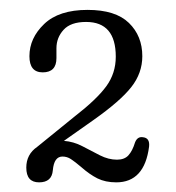

<svg xmlns="http://www.w3.org/2000/svg" viewBox="-20 -732 364 398"><path d="M34.5 -384.5Q34.5 -412 57 -427.5L134 -490Q180.5 -526 200.2 -553Q220 -580 220 -614.5Q220 -686.5 158.5 -686.5Q126.5 -686.5 111.8 -670.2Q97 -654 97 -632V-611.5Q97 -582 68.5 -582Q41 -582 41 -615.5Q41 -653 71.5 -682.2Q102 -711.5 161.5 -711.5Q219.5 -711.5 247.2 -684.5Q275 -657.5 275 -615.5Q275 -580.5 252.2 -551.5Q229.5 -522.5 173.5 -483L112.5 -440Q132.5 -438.5 151 -428.8Q169.5 -419 187.2 -410Q205 -401 222.5 -401Q238 -401 246.2 -410Q254.5 -419 260 -437Q265 -449.5 276.5 -447.5Q291 -446 289 -428Q279.5 -354 221 -354Q198.5 -354 182 -362.2Q165.5 -370.5 148 -386Q135 -397 127 -402.2Q119 -407.5 109.5 -407.5Q92 -407.5 89.5 -379Q87.5 -354 61 -354Q34.5 -354 34.5 -384.5Z"/></svg>

Font: Fraunces 72pt SuperSoft Light
Style: Regular
Weight: 300
Version: Version 1.000;[0bf87f6ff]